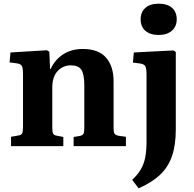

<svg xmlns="http://www.w3.org/2000/svg" viewBox="-20 -794 1053 1043"><path d="M40 0V-51L80 -58Q95 -60 100 -69Q105 -78 105 -105V-391Q105 -423 99 -435Q93 -447 71 -450L32 -455L37 -509L235 -521L248 -513L252 -419H255Q279 -471 324 -499.5Q369 -528 430 -528Q515 -528 556 -481Q597 -434 597 -353V-98Q597 -76 602.5 -67.5Q608 -59 627 -56L664 -51V0H380V-50L411 -55Q428 -58 433 -66.5Q438 -75 438 -98V-329Q438 -391 422 -415Q406 -439 365 -439Q322 -439 293 -408Q264 -377 264 -318V-100Q264 -78 268.5 -68.5Q273 -59 288 -57L324 -50V0ZM842 -604Q796 -604 770 -626.5Q744 -649 744 -689Q744 -728 769.5 -751Q795 -774 842 -774Q889 -774 914.5 -751.5Q940 -729 940 -689Q940 -650 913.5 -627Q887 -604 842 -604ZM733 229 698 183Q728 155 745 126Q762 97 769 60.5Q776 24 776 -26V-388Q776 -422 769.5 -434Q763 -446 741 -449L702 -454L707 -509L922 -520L935 -512V-93Q935 -5 914 55Q893 115 848.5 156.5Q804 198 733 229Z"/></svg>

Font: Literata 36pt
Style: Bold
Weight: 700
Designer: Latin by Veronika Burian and Jose Scaglione. Greek by Irene Vlachou. Cyrillic by Vera Evstafieva.
Foundry: TypeTogether
Version: Version 3.002